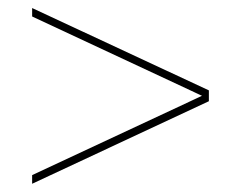

<svg xmlns="http://www.w3.org/2000/svg" viewBox="-20 -626 600 478"><path d="M60 -168.5V-190L500 -395.5V-374ZM500 -379.5 60 -585V-606L500 -401Z"/></svg>

Font: Bodoni Moda SC
Style: Italic
Weight: 400
Italic angle: -13°
Designer: Owen Earl
Foundry: indestructible type
Version: Version 2.005